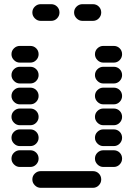

<svg xmlns="http://www.w3.org/2000/svg" viewBox="-20 -910 640 920"><path d="M135 -50Q135 -34 147 -22Q159 -10 175 -10H425Q442 -10 453.5 -22Q465 -34 465 -50Q465 -67 453.5 -78.5Q442 -90 425 -90H175Q159 -90 147 -78.5Q135 -67 135 -50ZM435 -150Q435 -134 447 -122Q459 -110 475 -110H525Q542 -110 553.5 -122Q565 -134 565 -150Q565 -167 553.5 -178.5Q542 -190 525 -190H475Q459 -190 447 -178.5Q435 -167 435 -150ZM35 -150Q35 -134 47 -122Q59 -110 75 -110H125Q142 -110 153.5 -122Q165 -134 165 -150Q165 -167 153.5 -178.5Q142 -190 125 -190H75Q59 -190 47 -178.5Q35 -167 35 -150ZM435 -250Q435 -234 447 -222Q459 -210 475 -210H525Q542 -210 553.5 -222Q565 -234 565 -250Q565 -267 553.5 -278.5Q542 -290 525 -290H475Q459 -290 447 -278.5Q435 -267 435 -250ZM35 -250Q35 -234 47 -222Q59 -210 75 -210H125Q142 -210 153.5 -222Q165 -234 165 -250Q165 -267 153.5 -278.5Q142 -290 125 -290H75Q59 -290 47 -278.5Q35 -267 35 -250ZM435 -350Q435 -334 447 -322Q459 -310 475 -310H525Q542 -310 553.5 -322Q565 -334 565 -350Q565 -367 553.5 -378.5Q542 -390 525 -390H475Q459 -390 447 -378.5Q435 -367 435 -350ZM35 -350Q35 -334 47 -322Q59 -310 75 -310H125Q142 -310 153.5 -322Q165 -334 165 -350Q165 -367 153.5 -378.5Q142 -390 125 -390H75Q59 -390 47 -378.5Q35 -367 35 -350ZM435 -450Q435 -434 447 -422Q459 -410 475 -410H525Q542 -410 553.5 -422Q565 -434 565 -450Q565 -467 553.5 -478.5Q542 -490 525 -490H475Q459 -490 447 -478.5Q435 -467 435 -450ZM35 -450Q35 -434 47 -422Q59 -410 75 -410H125Q142 -410 153.5 -422Q165 -434 165 -450Q165 -467 153.5 -478.5Q142 -490 125 -490H75Q59 -490 47 -478.5Q35 -467 35 -450ZM435 -550Q435 -534 447 -522Q459 -510 475 -510H525Q542 -510 553.5 -522Q565 -534 565 -550Q565 -567 553.5 -578.5Q542 -590 525 -590H475Q459 -590 447 -578.5Q435 -567 435 -550ZM35 -550Q35 -534 47 -522Q59 -510 75 -510H125Q142 -510 153.5 -522Q165 -534 165 -550Q165 -567 153.5 -578.5Q142 -590 125 -590H75Q59 -590 47 -578.5Q35 -567 35 -550ZM435 -650Q435 -634 447 -622Q459 -610 475 -610H525Q542 -610 553.5 -622Q565 -634 565 -650Q565 -667 553.5 -678.5Q542 -690 525 -690H475Q459 -690 447 -678.5Q435 -667 435 -650ZM35 -650Q35 -634 47 -622Q59 -610 75 -610H125Q142 -610 153.5 -622Q165 -634 165 -650Q165 -667 153.5 -678.5Q142 -690 125 -690H75Q59 -690 47 -678.5Q35 -667 35 -650ZM335 -850Q335 -834 347 -822Q359 -810 375 -810H425Q442 -810 453.5 -822Q465 -834 465 -850Q465 -867 453.5 -878.5Q442 -890 425 -890H375Q359 -890 347 -878.5Q335 -867 335 -850ZM135 -850Q135 -834 147 -822Q159 -810 175 -810H225Q242 -810 253.5 -822Q265 -834 265 -850Q265 -867 253.5 -878.5Q242 -890 225 -890H175Q159 -890 147 -878.5Q135 -867 135 -850Z"/></svg>

Font: Matrix Sans Raster
Style: Regular
Weight: 400
Designer: Brad Neil
Version: Version 1.100